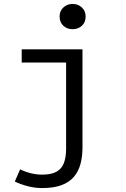

<svg xmlns="http://www.w3.org/2000/svg" viewBox="-20 -736 640 973"><path d="M194 217Q156 217 120 207.5Q84 198 55 184L82 122Q108 135 136.5 142Q165 149 193 149Q241 149 267.5 133.5Q294 118 304.5 88.5Q315 59 315 18V-419H90V-486H398V12Q398 57 388 94.5Q378 132 355 159.5Q332 187 292.5 202Q253 217 194 217ZM348 -588Q320 -588 301 -605.5Q282 -623 282 -652Q282 -680 301 -698Q320 -716 348 -716Q376 -716 395 -698Q414 -680 414 -652Q414 -623 395 -605.5Q376 -588 348 -588Z"/></svg>

Font: Source Code Variable
Style: Regular
Weight: 400
Monospace: yes
Designer: Paul D. Hunt, Teo Tuominen
Foundry: Adobe Systems Incorporated
Version: Version 1.010;hotconv 1.0.106;makeotfexe 2.5.65593